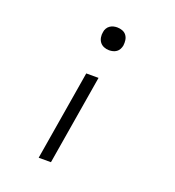

<svg xmlns="http://www.w3.org/2000/svg" viewBox="-135 -644 869 955"><g transform="rotate(20 300.0 -166.5)"><path d="M323 -417Q308 -417 295 -422.5Q282 -428 274 -438.5Q266 -449 263.5 -463.5Q261 -478 264 -492Q265 -502 270.5 -511.5Q276 -521 284.5 -527Q293 -533 303 -535.5Q313 -538 323 -538Q337 -538 350.5 -533Q364 -528 372 -517Q380 -506 382 -492Q384 -478 382 -463Q380 -453 375 -443.5Q370 -434 361.5 -428Q353 -422 343 -419.5Q333 -417 323 -417ZM177 205 256 -270H321L242 205Z"/></g></svg>

Font: Iosevka Curly LtExObl
Style: Regular
Weight: 300
Width: 7
Italic angle: -9°
Monospace: yes
Designer: Belleve Invis
Foundry: Belleve Invis
Version: Version 11.1.0; ttfautohint (v1.8.3)